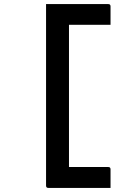

<svg xmlns="http://www.w3.org/2000/svg" viewBox="-20 -774 640 938"><path d="M520 144H216Q205 144 205 133V-754H509Q520 -754 520 -743V-653H317V42H509Q520 42 520 53Z"/></svg>

Font: Recursive Mn Lnr St Med
Style: Regular
Weight: 500
Monospace: yes
Version: Version 1.079;hotconv 1.0.112;makeotfexe 2.5.65598; ttfautoh